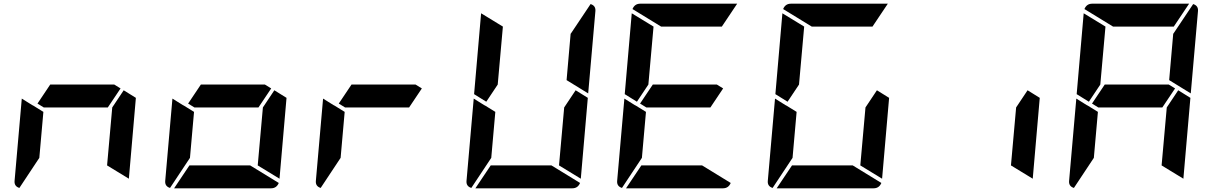

<svg xmlns="http://www.w3.org/2000/svg" viewBox="-20 -1020 6568 1040"><path d="M633 -541 564 -438H217L183 -459L252 -562H599ZM650 -531 716 -490 678 -52 560 -124 588 -438ZM193 -165 85 -2Q56 -11 59 -41L98 -486L154 -451L160 -448L215 -414Z M1449 -541 1380 -438H1033L999 -459L1068 -562H1415ZM1466 -531 1532 -490 1494 -52 1376 -124 1404 -438ZM1335 -124 1490 -29Q1478 0 1448 0H923L1006 -124ZM1009 -165 901 -2Q872 -11 875 -41L914 -486L970 -451L976 -448L1031 -414Z M2265 -541 2196 -438H1849L1815 -459L1884 -562H2231ZM1825 -165 1717 -2Q1688 -11 1691 -41L1730 -486L1786 -451L1792 -448L1847 -414Z M2614 -469 2548 -510 2586 -948 2704 -876 2676 -562ZM3098 -531 3164 -490 3126 -52 3008 -124 3036 -438ZM3179 -998Q3208 -989 3205 -959L3166 -514L3049 -586L3071 -838H3072ZM2967 -124 3122 -29Q3110 0 3080 0H2555L2638 -124ZM2641 -165 2533 -2Q2504 -11 2507 -41L2546 -486L2602 -451L2608 -448L2663 -414Z M3897 -541 3828 -438H3481L3447 -459L3516 -562H3863ZM3430 -469 3364 -510 3402 -948 3520 -876 3492 -562ZM3783 -124 3938 -29Q3926 0 3896 0H3371L3454 -124ZM3457 -165 3349 -2Q3320 -11 3323 -41L3362 -486L3418 -451L3424 -448L3479 -414ZM3561 -876 3406 -971Q3418 -1000 3448 -1000H3973L3890 -876Z M4246 -469 4180 -510 4218 -948 4336 -876 4308 -562ZM4730 -531 4796 -490 4758 -52 4640 -124 4668 -438ZM4599 -124 4754 -29Q4742 0 4712 0H4187L4270 -124ZM4273 -165 4165 -2Q4136 -11 4139 -41L4178 -486L4234 -451L4240 -448L4295 -414ZM4377 -876 4222 -971Q4234 -1000 4264 -1000H4789L4706 -876Z M5546 -531 5612 -490 5574 -52 5456 -124 5484 -438Z M6345 -541 6276 -438H5929L5895 -459L5964 -562H6311ZM5878 -469 5812 -510 5850 -948 5968 -876 5940 -562ZM6362 -531 6428 -490 6390 -52 6272 -124 6300 -438ZM6443 -998Q6472 -989 6469 -959L6430 -514L6313 -586L6335 -838H6336ZM5905 -165 5797 -2Q5768 -11 5771 -41L5810 -486L5866 -451L5872 -448L5927 -414ZM6009 -876 5854 -971Q5866 -1000 5896 -1000H6421L6338 -876Z"/></svg>

Font: DSEG7 Modern
Style: Bold Italic
Weight: 700
Italic angle: -5°
Designer: Keshikan(Twitter:@keshinomi_88pro)
Version: Version 0.46